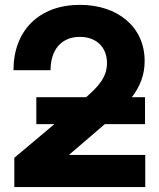

<svg xmlns="http://www.w3.org/2000/svg" viewBox="-20 -759 647 779"><path d="M38.1 0H569.3V-130.4H260.7V-131.3L405.3 -255.4H568.4V-364.7H515.1C548.3 -408.7 566.9 -454.6 566.9 -511.2C566.9 -650.9 456.5 -739.3 304.2 -739.3C138.7 -739.3 34.7 -635.3 34.7 -474.1H185.1C185.1 -559.1 231 -609.4 303.7 -609.4C371.1 -609.4 414.1 -567.4 414.1 -502.9C414.1 -444.8 377.4 -406.7 329.6 -364.7H127.4V-255.4H200.7L38.1 -118.7Z"/></svg>

Font: Raveo Display
Style: Bold
Weight: 700
Designer: Jakub Foglar, Rasmus Andersson (Inter)
Foundry: Jakubfoglar.com
Version: Version 1.100;Glyphs 3.2.3 (3260)